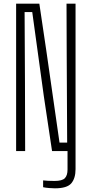

<svg xmlns="http://www.w3.org/2000/svg" viewBox="-20 -820 498 1042"><path d="M278 202Q266 202 246.8 200.5Q227.5 199 214 196V159Q225.5 160.5 240.8 161.2Q256 162 276 162Q317.5 162 332 147Q346.5 132 346.5 100V-23H390V98Q390 147.5 367 174.8Q344 202 278 202ZM67.5 0V-800H193.5L231 -547.5L303 -46H344.5L342 -527.5L341 -800H390V0H262.5L218 -297L155 -754.5H113.5L115.5 -373L116.5 0Z"/></svg>

Font: Big Shoulders Text Thin ExtraLight
Style: Regular
Weight: 250
Version: Version 2.002